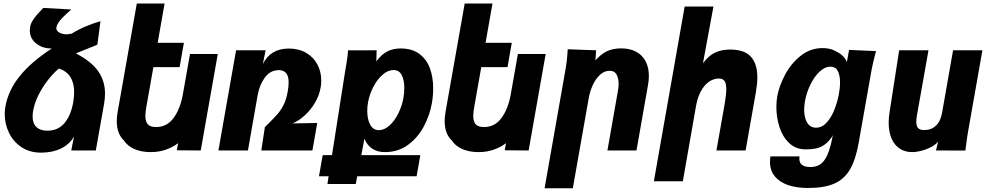

<svg xmlns="http://www.w3.org/2000/svg" viewBox="-20 -826 5440 1054"><path d="M6 -200Q6 -221 9.5 -240Q25 -329.5 88 -407.8Q151 -486 264.5 -560Q233 -559 205.2 -571Q177.5 -583 160.5 -605.8Q143.5 -628.5 143.5 -659Q143.5 -665 145.5 -679Q148 -696 162.8 -718.8Q177.5 -741.5 217.5 -782.5L371 -774Q324.5 -733 308.5 -712.5Q292.5 -692 289.5 -675.5L289 -671.5Q289 -656.5 306.2 -647Q323.5 -637.5 345.5 -637.5L373.5 -641Q407 -663 454.2 -682.5Q501.5 -702 531.5 -709.5L514.5 -580.5L396.5 -533Q480.5 -489.5 518.5 -435.8Q556.5 -382 556.5 -312Q556.5 -285.5 551 -254L506 0H371L386.5 -76.5Q361.5 -33.5 314.8 -10.8Q268 12 205 12Q143.5 12 98.2 -18Q53 -48 29.5 -96.8Q6 -145.5 6 -200ZM159 -187Q159 -148.5 180 -128.5Q201 -108.5 239.5 -108.5Q298.5 -108.5 333.8 -150.2Q369 -192 381.5 -262Q387 -294 387 -321Q387 -368.5 367.5 -401.5Q348 -434.5 303.5 -450Q273.5 -425.5 243.5 -387Q213.5 -348.5 191.2 -304Q169 -259.5 162 -218Q159 -201.5 159 -187Z M659.5 -55.5Q640.5 -73.5 630.8 -100.2Q621 -127 621 -160.5Q621 -184 625.5 -210L731 -806.5H883.5L845.5 -591H989.5L966 -457.5H822L783.5 -240Q778 -209.5 778 -189.5Q778 -158 791.8 -143.2Q805.5 -128.5 837 -128.5Q897 -128.5 933.5 -179Q970 -229.5 984 -309L1023 -529.5H1175.5L1082 0L950.5 -1L958 -40Q928.5 -18 890.5 -4.5Q852.5 9 808 9Q755.5 9 717.8 -7.8Q680 -24.5 659.5 -55.5Z M1276 -550H1438L1423 -474.5Q1465 -559.5 1565.5 -559.5Q1619.5 -559.5 1660 -536.2Q1700.5 -513 1722 -473Q1743.5 -433 1743.5 -383.5Q1743.5 -363.5 1740 -344.5Q1732.5 -301.5 1709 -261.8Q1685.5 -222 1653 -192.5Q1620.5 -163 1586 -148.5L1721.5 -151L1695 0H1414.5L1434 -128L1451 -145Q1487 -180.5 1505.8 -202.5Q1524.5 -224.5 1538.5 -253.8Q1552.5 -283 1559.5 -324Q1564.5 -351.5 1564.5 -373.5Q1564.5 -441 1511 -441Q1463.5 -441 1434 -400.5Q1404.5 -360 1394.5 -304L1341 0H1179Z M1751.5 25.5H1802.5L1875.5 -440L1880.5 -469Q1884 -490 1887 -512Q1890 -534 1890.5 -549.5L2047.5 -550L2046 -489Q2074 -527.5 2106.2 -543.8Q2138.5 -560 2178.5 -560Q2243 -560 2283 -529.5Q2323 -499 2340.5 -449.8Q2358 -400.5 2358 -340.5Q2358 -300 2351 -260.5Q2340 -196.5 2308.2 -135Q2276.5 -73.5 2221.8 -32.2Q2167 9 2092.5 9Q2052 9 2023.5 -9.8Q1995 -28.5 1980.5 -64.5L1963.5 25.5H2287.5L2267 141.5H1941L1933 184H1777.5L1784 141.5H1731ZM2194.5 -287.5Q2199.5 -318.5 2199.5 -343.5Q2199.5 -387 2185.2 -414.2Q2171 -441.5 2140 -441.5Q2109.5 -441.5 2080 -415.8Q2050.5 -390 2029.5 -349.2Q2008.5 -308.5 2000.5 -265Q1996 -241 1996 -217.5Q1996 -171.5 2012.2 -141.5Q2028.5 -111.5 2059 -111.5Q2090.5 -111.5 2118.8 -137.5Q2147 -163.5 2167 -204.2Q2187 -245 2194.5 -287.5Z M2459.5 -55.5Q2440.5 -73.5 2430.8 -100.2Q2421 -127 2421 -160.5Q2421 -184 2425.5 -210L2531 -806.5H2683.5L2645.5 -591H2789.5L2766 -457.5H2622L2583.5 -240Q2578 -209.5 2578 -189.5Q2578 -158 2591.8 -143.2Q2605.5 -128.5 2637 -128.5Q2697 -128.5 2733.5 -179Q2770 -229.5 2784 -309L2823 -529.5H2975.5L2882 0L2750.5 -1L2758 -40Q2728.5 -18 2690.5 -4.5Q2652.5 9 2608 9Q2555.5 9 2517.8 -7.8Q2480 -24.5 2459.5 -55.5Z M3096.5 -555.5 3252.5 -550 3248.5 -494.5Q3281 -531 3314.2 -545.8Q3347.5 -560.5 3390 -560.5Q3437 -560.5 3471.2 -542.5Q3505.5 -524.5 3523.8 -490.2Q3542 -456 3542 -409Q3542 -386 3537.5 -360.5L3474 0H3314.5L3372.5 -329Q3376 -347.5 3376 -365Q3376 -396 3364.8 -416.8Q3353.5 -437.5 3327 -437.5Q3297.5 -437.5 3273.5 -415.2Q3249.5 -393 3234 -358.8Q3218.5 -324.5 3212 -288L3124.5 207.5H2969.5L3084 -442.5Q3093.5 -496 3096.5 -555.5Z M3738.5 -790H3896.5L3839 -479Q3871 -521.5 3906.5 -537.8Q3942 -554 3987.5 -554Q4066.5 -554 4102 -514.8Q4137.5 -475.5 4137.5 -401.5Q4137.5 -366.5 4129.5 -319.5L4073 0H3913L3958.5 -257.5Q3967 -308.5 3967 -335.5Q3967 -369 3957 -382Q3947 -395 3927 -395Q3897 -395 3871.5 -377Q3846 -359 3827.8 -325.5Q3809.5 -292 3801.5 -247.5L3728.5 169H3569.5Z M4207 63Q4207 45.5 4209.5 32.5H4369L4368 44.5Q4368 91 4428.5 91Q4461 91 4483.5 75.8Q4506 60.5 4522.8 22.2Q4539.5 -16 4552 -84.5L4547 -75Q4527.5 -46.5 4505.5 -31.2Q4483.5 -16 4459.5 -11Q4435.5 -6 4403.5 -6Q4349 -6 4312.8 -40.2Q4276.5 -74.5 4259.2 -127.8Q4242 -181 4242 -238.5Q4242 -269.5 4246.5 -295.5Q4256.5 -352.5 4289 -414.5Q4321.5 -476.5 4374.8 -519.2Q4428 -562 4495.5 -562Q4531 -562 4557.2 -550.2Q4583.5 -538.5 4600 -525Q4620 -508.5 4629 -485.5L4641 -552L4789 -545.5Q4782.5 -522 4775.8 -494.5Q4769 -467 4765.5 -447.5L4694 -43.5Q4677.5 50.5 4646 104.2Q4614.5 158 4559.5 182Q4504.5 206 4414.5 206Q4353 206 4306.2 190Q4259.5 174 4233.2 141.8Q4207 109.5 4207 63ZM4584.5 -306.5Q4591.5 -342.5 4591.5 -374Q4591.5 -413 4579 -436.5Q4566.5 -460 4538.5 -460Q4508 -460 4478.5 -432Q4449 -404 4427.8 -359.5Q4406.5 -315 4398.5 -268Q4394.5 -243 4394.5 -224Q4394.5 -179.5 4411.2 -152.2Q4428 -125 4460 -125Q4492 -125 4517.2 -152.2Q4542.5 -179.5 4559.2 -221Q4576 -262.5 4584.5 -306.5Z M4858.5 -152.5Q4858.5 -179 4863 -208L4916 -550H5077L5013.5 -192Q5010 -173 5010 -157Q5010 -133.5 5020.2 -122.8Q5030.5 -112 5053.5 -112Q5092 -112 5117.8 -136.2Q5143.5 -160.5 5151.5 -206.5L5212 -550H5373L5296 -113.5Q5289.5 -77 5284.5 -37.5L5279.5 0.5L5118 0L5130 -50Q5120.5 -35 5096.2 -21.5Q5072 -8 5042 0.5Q5012 9 4986.5 9Q4948 9 4919 -10.2Q4890 -29.5 4874.2 -65.8Q4858.5 -102 4858.5 -152.5Z"/></svg>

Font: JuliaMono Black
Style: Italic
Weight: 900
Italic angle: -9°
Monospace: yes
Designer: cormullion
Foundry: corm
Version: Version 0.057; ttfautohint (v1.8.4)